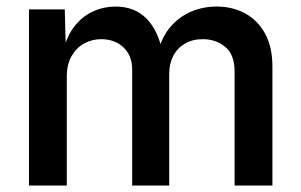

<svg xmlns="http://www.w3.org/2000/svg" viewBox="-20 -575 934 595"><path d="M69.8 0V-545.9H180.7L184.1 -417H175.8Q187.5 -464.4 211.9 -494.9Q236.3 -525.4 269.3 -540Q302.2 -554.7 337.9 -554.7Q397 -554.7 433.6 -517.8Q470.2 -481 483.9 -412.1H469.7Q480.5 -459 507.3 -490.7Q534.2 -522.5 571.5 -538.6Q608.9 -554.7 651.4 -554.7Q700.2 -554.7 739.3 -533.7Q778.3 -512.7 801.3 -471.2Q824.2 -429.7 824.2 -368.2V0H707V-353Q707 -405.8 678 -429.7Q648.9 -453.6 608.9 -453.6Q576.7 -453.6 553.2 -439.9Q529.8 -426.3 517.1 -402.1Q504.4 -377.9 504.4 -346.2V0H389.6V-359.4Q389.6 -402.3 362.8 -428Q335.9 -453.6 293.5 -453.6Q265.1 -453.6 240.7 -440.2Q216.3 -426.8 201.7 -400.9Q187 -375 187 -336.9V0Z"/></svg>

Font: Inter Cardless
Style: Medium
Weight: 500
Designer: Rasmus Andersson
Foundry: rsms
Version: Version 4.001;git-9221beed3